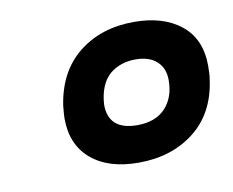

<svg xmlns="http://www.w3.org/2000/svg" viewBox="-46 -756 502 413"><g transform="rotate(-10 205.0 -550.0)"><path d="M238 -480Q175 -480 175 -536Q178 -581 203 -602Q226 -620 258 -620Q288 -620 304.5 -605Q321 -590 321 -564Q321 -526 299.5 -503Q278 -480 238 -480ZM227 -400Q299 -400 348.5 -438.5Q398 -477 408 -549Q410 -560 410 -579Q410 -638 371.5 -669Q333 -700 269 -700Q197 -700 148 -661Q99 -622 88 -549Q86 -529 86 -521Q86 -464 123.5 -432Q161 -400 227 -400Z"/></g></svg>

Font: Brisa Sans Medium
Style: Italic
Weight: 600
Italic angle: -8°
Designer: Dalton Maag Ltd
Foundry: Dalton Maag Ltd
Version: Version 1.101;July 10, 2019;FontCreator 11.5.0.2425 64-bit